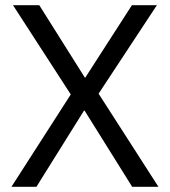

<svg xmlns="http://www.w3.org/2000/svg" viewBox="-20 -718 653 738"><path d="M24 0H120L303 -293H305L488 0H589L359 -358L583 -698H487L308 -420H306L131 -698H30L252 -355Z"/></svg>

Font: LVC Sans
Style: Regular
Weight: 400
Designer: Mike Abbink, Paul van der Laan, Pieter van Rosmalen
Foundry: Bold Monday
Version: Version 3.0